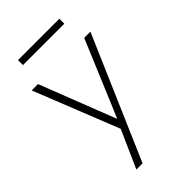

<svg xmlns="http://www.w3.org/2000/svg" viewBox="-272 -785 1093 1093"><g transform="rotate(-45 274.5 -238.5)"><path d="M105 -657V-697H438V-657ZM267 -63H269L461 -520H511L191 220H141L242 -7L38 -520H89Z"/></g></svg>

Font: Mplus 1p Light
Style: Regular
Weight: 300
Version: Version 1.061